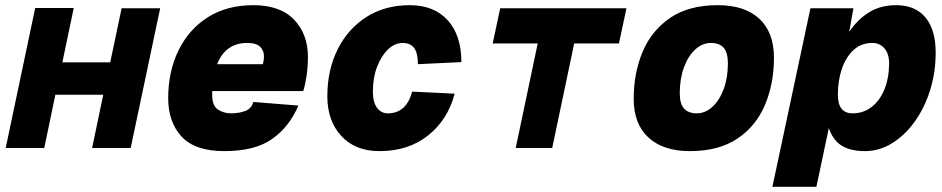

<svg xmlns="http://www.w3.org/2000/svg" viewBox="-20 -572 3640 742"><path d="M2 0 116 -541H265L221 -331H406L450 -540H599L485 0H336L379 -206H194L151 0Z M847 12Q733 12 681.5 -44.5Q630 -101 630 -192Q630 -296 670 -377.5Q710 -459 783.5 -505.5Q857 -552 959 -552Q1063 -552 1116.5 -496Q1170 -440 1170 -352Q1170 -315 1165 -280.5Q1160 -246 1152 -220H800Q800 -213 800 -206Q800 -163 822.5 -148.5Q845 -134 873 -134Q903 -134 927.5 -143Q952 -152 959 -178L1133 -164Q1099 -83 1032.5 -35.5Q966 12 847 12ZM935 -406Q852 -406 819 -324H996Q998 -332 999 -339Q1000 -346 1000 -356Q1000 -376 985.5 -391Q971 -406 935 -406Z M1446 12Q1353 12 1299 -46.5Q1245 -105 1245 -200Q1245 -301 1284.5 -380.5Q1324 -460 1395.5 -506Q1467 -552 1564 -552Q1657 -552 1710 -494Q1763 -436 1763 -332L1595 -324Q1595 -367 1580.5 -386.5Q1566 -406 1536 -406Q1506 -406 1480 -381.5Q1454 -357 1437.5 -314.5Q1421 -272 1421 -218Q1421 -177 1437 -155.5Q1453 -134 1479 -134Q1550 -134 1573 -218L1737 -210Q1711 -110 1635 -49Q1559 12 1446 12Z M1973 0 2058 -404H1884L1913 -540H2401L2372 -404H2199L2114 0Z M2646 12Q2543 12 2486 -40.5Q2429 -93 2429 -190Q2429 -290 2463.5 -372Q2498 -454 2570 -503Q2642 -552 2754 -552Q2858 -552 2914.5 -499.5Q2971 -447 2971 -349Q2971 -249 2936.5 -167Q2902 -85 2830 -36.5Q2758 12 2646 12ZM2672 -134Q2706 -134 2733.5 -159.5Q2761 -185 2777 -228.5Q2793 -272 2793 -327Q2793 -369 2776.5 -387.5Q2760 -406 2728 -406Q2694 -406 2666.5 -380.5Q2639 -355 2623 -311Q2607 -267 2607 -212Q2607 -170 2624 -152Q2641 -134 2672 -134Z M2965 150 3112 -540H3278L3262 -449Q3295 -498 3339.5 -525Q3384 -552 3443 -552Q3517 -552 3556.5 -504.5Q3596 -457 3596 -369Q3596 -292 3574.5 -223.5Q3553 -155 3515 -102Q3477 -49 3427.5 -18.5Q3378 12 3323 12Q3267 12 3233 -9Q3199 -30 3183 -77L3135 150ZM3275 -134Q3317 -134 3349 -159Q3381 -184 3398.5 -228Q3416 -272 3416 -328Q3416 -364 3398 -385Q3380 -406 3351 -406Q3309 -406 3279.5 -379.5Q3250 -353 3234 -307.5Q3218 -262 3218 -206Q3218 -134 3275 -134Z"/></svg>

Font: Geist Mono Black
Style: Italic
Weight: 900
Italic angle: -12°
Monospace: yes
Designer: Basement.studio, Andrés Briganti, Mateo Zaragoza
Foundry: Basement.studio, Vercel, Andrés Briganti, Guido Ferreyra, Mateo Zaragoza
Version: Version 1.500; ttfautohint (v1.8.4.7-5d5b)